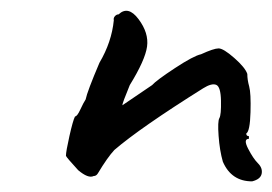

<svg xmlns="http://www.w3.org/2000/svg" viewBox="-20 -387 512 361"><path d="M358 -285Q382 -296 391 -296Q400 -296 420.5 -278Q441 -260 445 -248Q445 -237 448.5 -224.5Q452 -212 451 -176Q450 -140 443 -136Q443 -131 448 -131V-126Q437 -126 446.5 -107.5Q456 -89 465 -80Q474 -71 472 -60.5Q470 -50 454 -46Q415 -46 399 -83Q393 -104 391 -131.5Q389 -159 392.5 -165Q396 -171 395.5 -197.5Q395 -224 386.5 -227.5Q378 -231 362 -221Q244 -147 195 -105Q182 -91 164 -61Q161 -56 156 -56Q146 -51 127 -67Q105 -91 104 -94Q104 -102 110.5 -131Q117 -160 121 -168Q125 -168 131 -181Q137 -194 141 -200Q144 -215 167 -269Q190 -308 194 -349Q193 -353 196 -356.5Q199 -360 203 -360Q221 -377 240.5 -351Q260 -325 256.5 -299.5Q253 -274 224 -227Q210 -193 210 -189Q250 -216 266 -227Q274 -236 309 -259Q344 -282 358 -285Z"/></svg>

Font: Caveat
Style: Regular
Weight: 400
Designer: Pablo Impallari
Foundry: Creative Lab NY
Version: Version 1.096; ttfautohint (v1.3)